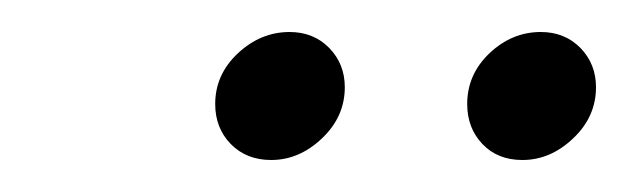

<svg xmlns="http://www.w3.org/2000/svg" viewBox="-20 -701 396 120"><path d="M306.5 -601Q291 -601 281.5 -611Q272 -621 272 -636Q272 -654.5 286 -667.8Q300 -681 318 -681Q333 -681 342.8 -671Q352.5 -661 352.5 -646.5Q352.5 -628 338.2 -614.5Q324 -601 306.5 -601ZM149.5 -601Q134 -601 124.2 -611Q114.5 -621 114.5 -636Q114.5 -654.5 128.8 -667.8Q143 -681 161 -681Q176 -681 185.8 -671Q195.5 -661 195.5 -646.5Q195.5 -628 181.2 -614.5Q167 -601 149.5 -601Z"/></svg>

Font: Anybody SemiBold
Style: Italic
Weight: 600
Italic angle: -10°
Designer: Tyler Finck
Foundry: Etcetera Type Company
Version: Version 1.010; ttfautohint (v1.8.3) -l 8 -r 50 -G 200 -x 14 